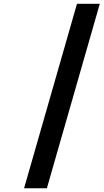

<svg xmlns="http://www.w3.org/2000/svg" viewBox="-20 -822 546 1012"><path d="M385.7 -801.8H505.9L227.1 170.4H106.9Z"/></svg>

Font: Cantarell
Style: Bold Italic
Weight: 700
Italic angle: -16°
Designer: Dave Crossland
Version: Version 1.004